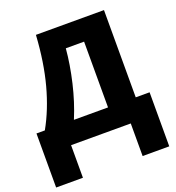

<svg xmlns="http://www.w3.org/2000/svg" viewBox="-161 -842 1087 1185"><g transform="rotate(-20 382.0 -250.0)"><path d="M656 -714V-141H747V214H572V0H180V214H4V-141H59Q122 -253 160 -394.5Q198 -536 209 -714ZM474 -573H354Q345 -469 318.5 -355.5Q292 -242 250 -141H474Z"/></g></svg>

Font: Noto Sans Disp ExtBd
Style: Regular
Weight: 800
Designer: Monotype Design Team
Foundry: Monotype Imaging Inc.
Version: Version 2.000;GOOG;noto-source:20170915:90ef993387c0; ttfaut